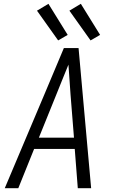

<svg xmlns="http://www.w3.org/2000/svg" viewBox="-20 -987 616 1007"><path d="M5 0H76L159 -206H372L388 0H458L392 -735H315L212 -490ZM184 -265 275 -490Q291 -530 307 -569.5Q323 -609 339 -648Q342 -609 344.5 -569.5Q347 -530 350 -490L368 -265ZM455 -775 505 -804 404 -967 344 -931ZM285 -775 335 -804 234 -967 174 -931Z"/></svg>

Font: Iosevka Sparkle Light
Style: Italic
Weight: 300
Italic angle: -9°
Designer: Belleve Invis
Foundry: Belleve Invis
Version: Version 4.5.0; ttfautohint (v1.8.3)